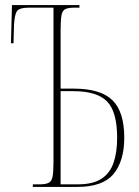

<svg xmlns="http://www.w3.org/2000/svg" viewBox="-20 -734 547 754"><path d="M109 0V-10H134Q159 -10 171 -16Q183 -22 186.5 -40.5Q190 -59 190 -98V-704H95Q56 -704 46.5 -690Q37 -676 35 -635L33 -564H23L27 -714H292V-704H274Q249 -704 237 -698.5Q225 -693 221.5 -674Q218 -655 218 -616V-386H269Q375 -386 421.5 -340.5Q468 -295 468 -193Q468 -102 426 -51Q384 0 284 0ZM284 -10Q345 -10 378.5 -32Q412 -54 426 -95Q440 -136 440 -193Q440 -295 400.5 -335.5Q361 -376 268 -376H218V-10Z"/></svg>

Font: Noto Serif Display ExtraCondensed Thin
Style: Regular
Weight: 100
Width: 2
Designer: Monotype Design Team
Foundry: Monotype Imaging Inc.
Version: Version 2.009